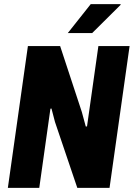

<svg xmlns="http://www.w3.org/2000/svg" viewBox="-20 -909 647 929"><path d="M18 0 115 -686H271L376 -367L395 -297H401L456 -686H607L510 0H354L246 -319L229 -384L224 -383L170 0ZM308 -749 419 -889H563L564 -886L426 -749Z"/></svg>

Font: Chivo Mono Medium
Style: Bold Italic
Weight: 700
Italic angle: -8.05°
Monospace: yes
Version: Version 1.008